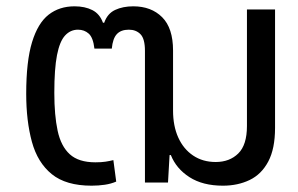

<svg xmlns="http://www.w3.org/2000/svg" viewBox="-20 -578 943 608"><path d="M270 10Q189 10 144 -26.5Q99 -63 81 -129Q63 -195 63 -281Q63 -384 81.5 -444.5Q100 -505 134 -531.5Q168 -558 216 -558Q249 -558 272.5 -546Q296 -534 306 -506H310Q320 -535 344.5 -546.5Q369 -558 402 -558Q459 -558 493.5 -523.5Q528 -489 528 -418V-228Q528 -179 544.5 -142.5Q561 -106 591.5 -85.5Q622 -65 663 -65Q707 -65 734.5 -92Q762 -119 762 -179V-548H851V-173Q851 -107 829.5 -66.5Q808 -26 770.5 -8Q733 10 686 10Q622 10 580 -17Q538 -44 521 -87H517L512 0H439V-417Q439 -455 425 -469.5Q411 -484 388 -484Q363 -484 350 -470Q337 -456 334 -424H279Q275 -459 261 -471.5Q247 -484 227 -484Q203 -484 186 -465.5Q169 -447 160.5 -403.5Q152 -360 152 -284Q152 -213 162.5 -164Q173 -115 201 -89.5Q229 -64 282 -64Q301 -64 314 -66Q327 -68 339 -71L348 -3Q332 4 312 7Q292 10 270 10Z"/></svg>

Font: Noto Sans Thai
Style: Regular
Weight: 400
Designer: Monotype Design Team
Foundry: Monotype Imaging Inc.
Version: Version 2.001